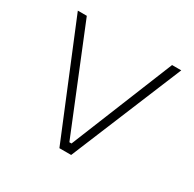

<svg xmlns="http://www.w3.org/2000/svg" viewBox="-121 -649 788 778"><g transform="rotate(30 273.5 -260.0)"><path d="M246 0H301L516 -520H473L279 -41H269L74 -520H32Z"/></g></svg>

Font: Fixel Text ExtraLight
Style: Regular
Weight: 200
Width: 4
Designer: AlfaBravo + MacPaw
Foundry: Kyrylo Tkachov, Marchela Mozhyna, Serhii Makarenko, Maria Weinstein, Zakhar Kryvoshyya
Version: Version 1.211